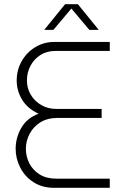

<svg xmlns="http://www.w3.org/2000/svg" viewBox="-20 -900 594 920"><path d="M240 0Q182 0 140.5 -27Q99 -54 77 -97Q55 -140 55 -187Q55 -241 82.5 -288Q110 -335 165 -355Q111 -380 85.5 -423Q60 -466 60 -514Q60 -565 84 -607Q108 -649 149 -674Q190 -699 240 -699H506V-656H246Q205 -656 174.5 -637Q144 -618 126.5 -585.5Q109 -553 109 -514Q109 -477 127.5 -446Q146 -415 178 -396.5Q210 -378 250 -378H467V-335H257Q207 -335 173 -313.5Q139 -292 121.5 -258Q104 -224 104 -187Q104 -150 120.5 -117.5Q137 -85 169.5 -64.5Q202 -44 249 -44H506V0ZM192 -757 292 -880H353L453 -757H408L322 -859L236 -757Z"/></svg>

Font: MuseoModerno Thin ExtraLight
Style: Regular
Weight: 250
Version: Version 1.002